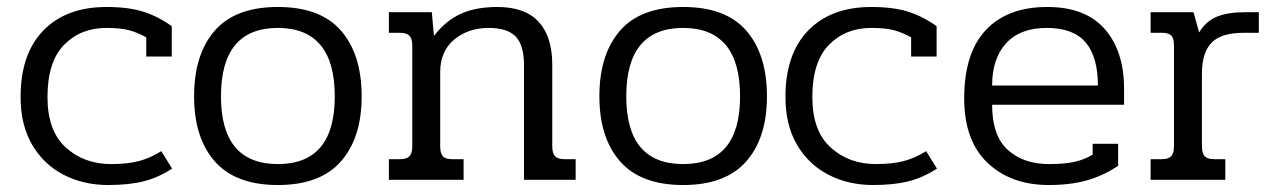

<svg xmlns="http://www.w3.org/2000/svg" viewBox="-20 -515 3655 550"><path d="M39 -237Q39 -361 104.5 -428Q170 -495 285 -495Q348 -495 390.5 -481.5Q433 -468 472 -440V-353H399V-408Q374 -422 349.5 -428.5Q325 -435 285 -435Q211 -435 163.5 -386.5Q116 -338 116 -237Q116 -140 168.5 -92.5Q221 -45 298 -45Q345 -45 377.5 -53.5Q410 -62 442 -82L473 -32Q433 -6 391 4.5Q349 15 290 15Q219 15 162 -14.5Q105 -44 72 -100.5Q39 -157 39 -237Z M536 -239Q536 -359 595 -427Q654 -495 776 -495Q898 -495 957 -427Q1016 -359 1016 -239Q1016 -120 956.5 -52.5Q897 15 776 15Q655 15 595.5 -52.5Q536 -120 536 -239ZM939 -239Q939 -337 898 -386Q857 -435 776 -435Q613 -435 613 -239Q613 -45 776 -45Q939 -45 939 -239Z M1094 -59H1126Q1145 -59 1153 -67.5Q1161 -76 1161 -96V-384Q1161 -404 1153 -412.5Q1145 -421 1126 -421H1094V-480H1217L1223 -412Q1257 -456 1300 -475.5Q1343 -495 1405 -495Q1484 -495 1523 -452.5Q1562 -410 1562 -330V-96Q1562 -76 1570 -67.5Q1578 -59 1597 -59H1629V0H1481V-329Q1481 -385 1457.5 -410Q1434 -435 1380 -435Q1321 -435 1281 -401.5Q1241 -368 1241 -309V-96Q1241 -76 1248.5 -67.5Q1256 -59 1275 -59H1308V0H1094Z M1697 -239Q1697 -359 1756 -427Q1815 -495 1937 -495Q2059 -495 2118 -427Q2177 -359 2177 -239Q2177 -120 2117.5 -52.5Q2058 15 1937 15Q1816 15 1756.5 -52.5Q1697 -120 1697 -239ZM2100 -239Q2100 -337 2059 -386Q2018 -435 1937 -435Q1774 -435 1774 -239Q1774 -45 1937 -45Q2100 -45 2100 -239Z M2230 -237Q2230 -361 2295.5 -428Q2361 -495 2476 -495Q2539 -495 2581.5 -481.5Q2624 -468 2663 -440V-353H2590V-408Q2565 -422 2540.5 -428.5Q2516 -435 2476 -435Q2402 -435 2354.5 -386.5Q2307 -338 2307 -237Q2307 -140 2359.5 -92.5Q2412 -45 2489 -45Q2536 -45 2568.5 -53.5Q2601 -62 2633 -82L2664 -32Q2624 -6 2582 4.5Q2540 15 2481 15Q2410 15 2353 -14.5Q2296 -44 2263 -100.5Q2230 -157 2230 -237Z M2742 -233Q2742 -363 2804 -429Q2866 -495 2980 -495Q3089 -495 3144.5 -432Q3200 -369 3200 -260V-215H2822Q2822 -126 2867 -85.5Q2912 -45 2985 -45Q3030 -45 3058.5 -51.5Q3087 -58 3110 -72V-103H3183V-40Q3141 -12 3094 1.5Q3047 15 2984 15Q2876 15 2809 -48.5Q2742 -112 2742 -233ZM3125 -270Q3125 -353 3089.5 -394Q3054 -435 2979 -435Q2902 -435 2862 -391Q2822 -347 2822 -270Z M3276 -59H3308Q3327 -59 3335 -67.5Q3343 -76 3343 -96V-385Q3343 -405 3335.5 -413Q3328 -421 3309 -421H3276V-480H3399L3415 -422Q3435 -455 3466.5 -467.5Q3498 -480 3546 -480H3586V-421H3542Q3478 -421 3450.5 -392.5Q3423 -364 3423 -304V-96Q3423 -76 3431 -67.5Q3439 -59 3458 -59H3490V0H3276Z"/></svg>

Font: Pridi Light
Style: Regular
Weight: 300
Designer: Katatrad Team
Foundry: CadsonDemak
Version: Version 1.003